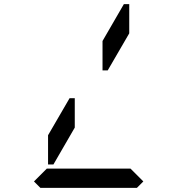

<svg xmlns="http://www.w3.org/2000/svg" viewBox="-20 -907 856 927"><path d="M672 -31 641 0H175L144 -31L206 -93H226H362H454H590H610ZM578 -887H604V-746L500 -567H475V-709ZM341 -291 238 -113H212V-254L316 -433H341Z"/></svg>

Font: DSEG14 Classic
Style: Regular
Weight: 400
Designer: Keshikan(Twitter:@keshinomi_88pro)
Version: Version 0.46